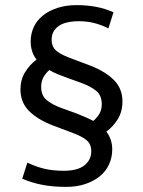

<svg xmlns="http://www.w3.org/2000/svg" viewBox="-20 -659 559 751"><path d="M87 -23Q120 -7 153.5 1Q187 9 229 9Q284 9 310.5 -12.5Q337 -34 337 -67Q337 -82 332 -93Q327 -104 316.5 -112.5Q306 -121 288.5 -129Q271 -137 246 -146L185 -169Q126 -192 93 -225.5Q60 -259 60 -309Q60 -347 78 -376.5Q96 -406 123 -426Q100 -455 100 -497Q100 -527 112 -553Q124 -579 147.5 -598Q171 -617 204.5 -628Q238 -639 280 -639Q319 -639 354.5 -632.5Q390 -626 424 -611L404 -548Q371 -564 344 -570Q317 -576 290 -576Q235 -576 208.5 -556.5Q182 -537 182 -504Q182 -489 187 -478Q192 -467 202.5 -458.5Q213 -450 230.5 -442Q248 -434 273 -425L334 -402Q393 -379 426 -345.5Q459 -312 459 -262Q459 -223 441 -193.5Q423 -164 396 -144Q407 -130 413 -112.5Q419 -95 419 -74Q419 -44 407 -17Q395 10 371.5 29.5Q348 49 314.5 60.5Q281 72 239 72Q185 72 143 63.5Q101 55 67 40ZM378 -251Q378 -286 356.5 -303.5Q335 -321 300 -334L239 -356Q222 -362 205 -369Q188 -376 173 -385Q159 -373 150 -357Q141 -341 141 -320Q141 -285 162.5 -267.5Q184 -250 219 -237L280 -215Q297 -208 313.5 -201Q330 -194 345 -186Q359 -198 368.5 -213.5Q378 -229 378 -251Z"/></svg>

Font: Ek Mukta
Style: Regular
Weight: 400
Designer: Girish Dalvi and Yashodeep Gholap
Foundry: Ek Type
Version: Version 2.538;PS 1.001;hotconv 16.6.51;makeotf.lib2.5.65220;